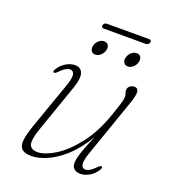

<svg xmlns="http://www.w3.org/2000/svg" viewBox="-128 -784 796 888"><g transform="rotate(20 270.0 -340.0)"><path d="M450 -58.5Q456 -56 449.5 -44Q435.5 -20 412.8 -6.2Q390 7.5 367 7.5Q349 7.5 337.2 -2Q325.5 -11.5 325.5 -31Q325.5 -42.5 329 -58.2Q332.5 -74 342.5 -101.2Q352.5 -128.5 372 -174.5Q332 -107.5 287.2 -67.5Q242.5 -27.5 200.8 -10Q159 7.5 128.5 7.5Q90.5 7.5 77.2 -8.2Q64 -24 68.5 -54.2Q73 -84.5 88.5 -128.5L167.5 -352.5Q183 -395.5 179.2 -413Q175.5 -430.5 159.5 -430.5Q150 -430.5 138 -423.8Q126 -417 109.5 -400Q98 -388.5 92 -391Q86 -393.5 92.5 -405.5Q106.5 -429.5 129.2 -443.2Q152 -457 175 -457Q202.5 -457 211.5 -432.8Q220.5 -408.5 203 -358L121.5 -124.5Q100 -63.5 107.5 -41.2Q115 -19 147 -19Q181.5 -19 231 -49Q280.5 -79 330 -141.5Q379.5 -204 413 -300.5Q425.5 -336 431.2 -354.8Q437 -373.5 438.8 -382.2Q440.5 -391 440.5 -396.5Q440.5 -408 437.5 -413.5Q434.5 -419 434.5 -428.5Q434.5 -441.5 444 -449.2Q453.5 -457 466.5 -457Q482.5 -457 485.5 -440.5Q488.5 -424 473 -379.5L374.5 -97Q359.5 -54 363.2 -36.5Q367 -19 382.5 -19Q392.5 -19 404.2 -25.8Q416 -32.5 432.5 -49.5Q444 -61 450 -58.5ZM243.5 -534.5Q229.5 -534.5 223.5 -545.2Q217.5 -556 221 -570.5Q225 -585.5 236.8 -596Q248.5 -606.5 263 -606.5Q277.5 -606.5 283.5 -596Q289.5 -585.5 285.5 -570.5Q282 -556 270 -545.2Q258 -534.5 243.5 -534.5ZM404 -534.5Q390 -534.5 383.8 -545.2Q377.5 -556 381.5 -570.5Q385.5 -585.5 397.2 -596Q409 -606.5 423 -606.5Q437.5 -606.5 443.5 -596Q449.5 -585.5 445.5 -570.5Q442 -556 430.2 -545.2Q418.5 -534.5 404 -534.5ZM229.5 -674Q233 -687 247.5 -687H453Q468 -687 464.5 -674Q460 -661 446 -661H240.5Q226.5 -661 229.5 -674Z"/></g></svg>

Font: Fraunces 9pt Thin
Style: Italic
Weight: 100
Italic angle: -16°
Version: Version 1.000;[b76b70a41]